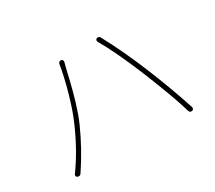

<svg xmlns="http://www.w3.org/2000/svg" viewBox="-121 -905 1242 1111"><g transform="rotate(-30 500.0 -350.0)"><path d="M252.9 -303.7Q283.2 -371.1 311.5 -470.7Q339.8 -570.3 352.5 -649.4Q353.5 -656.2 359.4 -660.2Q365.2 -664.1 371.6 -663.1Q377.9 -662.1 381.3 -656.2Q384.8 -650.4 382.8 -643.6Q378.9 -630.9 375 -614.3Q374 -610.4 366.7 -579.6Q359.4 -548.8 355 -529.8Q350.6 -510.7 340.8 -474.1Q331.1 -437.5 322.8 -410.2Q314.5 -382.8 302.7 -349.1Q291 -315.4 279.3 -289.1Q219.7 -155.3 140.6 -38.1Q133.8 -29.3 125 -29.3Q121.1 -29.3 116.2 -31.2Q110.4 -34.2 108.4 -40Q108.4 -42 108.4 -43.9Q108.4 -47.9 110.4 -50.8Q191.4 -162.1 252.9 -303.7ZM745.1 -360.4Q667 -548.8 607.4 -650.4Q606.4 -653.3 606.4 -657.2Q606.4 -659.2 606.4 -661.1Q608.4 -667 614.3 -669.9Q619.1 -670.9 622.1 -670.9Q630.9 -670.9 636.7 -661.1Q711.9 -520.5 773.4 -370.1Q837.9 -214.8 892.6 -48.8Q892.6 -46.9 892.6 -43.9Q892.6 -40 891.6 -37.1Q888.7 -31.2 881.8 -29.3Q879.9 -29.3 877.9 -29.3Q874 -29.3 870.1 -30.3Q864.3 -34.2 862.3 -40Q830.1 -151.4 745.1 -360.4Z"/></g></svg>

Font: Gen Jyuu Gothic ExtraLight
Style: Regular
Weight: 100
Designer: [Source Han Sans]
Ryoko NISHIZUKA  (kana & ideographs); Paul D. Hunt (Latin, Greek & Cyrillic); Wenlong ZHANG  (bopomofo
Version: Version 1.002.20150607